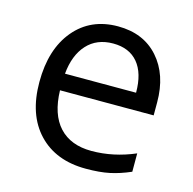

<svg xmlns="http://www.w3.org/2000/svg" viewBox="-87 -633 735 730"><g transform="rotate(15 280.5 -267.5)"><path d="M312 9.8Q193.4 9.8 124.8 -62.5Q56.2 -134.8 56.2 -263.2Q56.2 -392.6 119.9 -468.8Q183.6 -544.9 291 -544.9Q391.6 -544.9 450.2 -478.8Q508.8 -412.6 508.8 -304.2V-252.9H140.1Q142.6 -158.7 187.7 -109.9Q232.9 -61 314.9 -61Q401.4 -61 485.8 -97.2V-24.9Q442.9 -6.3 404.5 1.7Q366.2 9.8 312 9.8ZM290 -477.1Q225.6 -477.1 187.3 -435.1Q148.9 -393.1 142.1 -318.8H421.9Q421.9 -395.5 387.7 -436.3Q353.5 -477.1 290 -477.1Z"/></g></svg>

Font: WebKoruri
Style: Regular
Weight: 400
Foundry: lindwurm / mohemohe
Version: Version 1.00